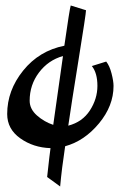

<svg xmlns="http://www.w3.org/2000/svg" viewBox="-20 -573 447 692"><path d="M5.9 -162.1Q5.9 -247.1 63.5 -318.6Q121.1 -390.1 211.9 -408.2Q231 -542 234.9 -553.2L290 -536.1Q290 -523.9 263.4 -359.4Q236.8 -194.8 226.1 -120.1Q276.9 -133.3 304 -175Q331.1 -216.8 331.1 -263.4Q331.1 -310.1 311 -335L362.8 -351.1Q375 -335.9 382.1 -308.1Q389.2 -280.3 389.2 -263.2Q389.2 -191.4 336.7 -128.2Q284.2 -64.9 214.8 -45.9Q202.6 34.2 196.8 99.1L149.9 64.9Q159.7 -24.9 162.1 -39.1Q100.1 -41 53 -74.5Q5.9 -107.9 5.9 -162.1ZM86.9 -210Q86.9 -180.2 113 -157Q139.2 -133.8 171.9 -123L207 -371.1Q153.8 -356 120.4 -311.5Q86.9 -267.1 86.9 -210Z"/></svg>

Font: Marck Script
Style: Regular
Weight: 400
Designer: Denis Masharov, Marck Fogel
Foundry: Denis Masharov
Version: Version 1.002